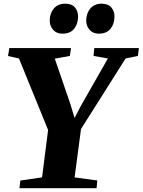

<svg xmlns="http://www.w3.org/2000/svg" viewBox="-20 -998 756 1018"><path d="M83 0 88 -41 203 -57.5 235 -309 80.5 -688 22.5 -701 29.5 -743H356.5L350.5 -701.5L270.5 -687L354 -443.5L375.5 -372.5L407.5 -434.5L552 -688L476 -701.5L480 -743H716.5L711 -701.5L646 -688L409.5 -314L375.5 -57.5L496 -41L492 0ZM310.5 -819.5Q280 -819.5 261.8 -839.8Q243.5 -860 243.5 -890Q244.5 -929 266.2 -953.8Q288 -978.5 325 -978.5Q360.5 -978.5 377.5 -958.5Q394.5 -938.5 394 -909Q393.5 -871 373 -845.2Q352.5 -819.5 310.5 -819.5ZM503.5 -819.5Q473 -819.5 455 -839.8Q437 -860 437 -890Q438 -929 459.8 -953.8Q481.5 -978.5 518 -978.5Q553 -978.5 570.2 -958.5Q587.5 -938.5 587 -909Q586.5 -871 565.8 -845.2Q545 -819.5 503.5 -819.5Z"/></svg>

Font: Merriweather 60pt Black
Style: Italic
Weight: 900
Italic angle: -7.8°
Version: Version 2.101